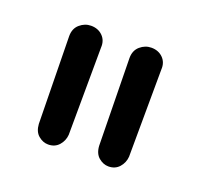

<svg xmlns="http://www.w3.org/2000/svg" viewBox="-60 -807 394 380"><g transform="rotate(20 137.0 -617.0)"><path d="M74 -492Q63 -492 53.5 -500Q44 -508 43 -524L40 -708Q40 -724 50.5 -733Q61 -742 74 -742Q89 -742 98.5 -732.5Q108 -723 107 -708L106 -524Q105 -511 96.5 -501.5Q88 -492 74 -492ZM201 -492Q190 -492 180.5 -500Q171 -508 170 -524L167 -708Q167 -724 177.5 -733Q188 -742 201 -742Q216 -742 225.5 -732.5Q235 -723 234 -708L233 -524Q232 -511 223.5 -501.5Q215 -492 201 -492Z"/></g></svg>

Font: National Park Light
Style: Regular
Weight: 300
Designer: Andrea Herstowski, Ben Hoepner
Version: Version 1.009